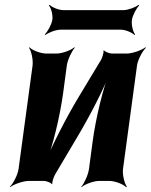

<svg xmlns="http://www.w3.org/2000/svg" viewBox="-20 -750 625 796"><path d="M399 -502 305 -346C254 -261 195 -146 167 -75L171 -74C199 -145 229 -269 242 -366L257 -478C260 -502 278 -539 290 -552L288 -554C275 -542 238 -528 214 -528H172C148 -528 113 -542 102 -554L100 -552C110 -539 118 -502 115 -478L57 -50C54 -26 35 11 21 24L22 26C37 14 76 0 100 0H162C172 0 193 8 195 14L197 12C195 6 203 -17 208 -26L301 -183C352 -268 411 -383 438 -453L435 -454C407 -384 377 -260 364 -163L349 -50C346 -26 329 11 317 24L318 26C331 14 368 0 392 0H433C457 0 492 14 503 26L506 24C496 11 487 -26 490 -50L548 -478C551 -502 571 -539 585 -552L583 -554C568 -542 529 -528 505 -528H444C434 -528 413 -536 411 -542L409 -540C411 -533 404 -511 399 -502ZM527 -668C530 -687 546 -717 557 -727L554 -730C543 -720 511 -708 492 -708H243C223 -708 195 -720 186 -730L183 -727C192 -717 200 -687 197 -668C194 -648 177 -618 166 -608L169 -605C180 -615 212 -627 232 -627H481C500 -627 528 -615 537 -605L540 -608C531 -618 524 -648 527 -668Z"/></svg>

Font: Asimov
Style: EdgeNarIt
Weight: 500
Designer: Google
Version: Version 2.000980: 2014